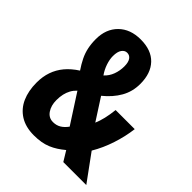

<svg xmlns="http://www.w3.org/2000/svg" viewBox="-203 -847 981 981"><g transform="rotate(45 287.0 -356.5)"><path d="M245 -723Q322 -723 363 -680Q404 -637 404 -561Q404 -505 378 -459.5Q352 -414 305 -376L381 -258Q391 -281 398 -310.5Q405 -340 409 -377H547Q540 -319 520 -257.5Q500 -196 469 -144L574 0H408L375 -54Q357 -39 338.5 -27Q320 -15 299.5 -6.5Q279 2 255.5 6Q232 10 205 10Q145 10 104.5 -15.5Q64 -41 44 -86Q24 -131 24 -191Q24 -234 36.5 -270Q49 -306 74 -336Q99 -366 138 -391Q119 -419 106 -445.5Q93 -472 87 -500.5Q81 -529 81 -562Q81 -635 125.5 -679Q170 -723 245 -723ZM201 -309Q186 -295 177 -278.5Q168 -262 163.5 -242.5Q159 -223 159 -199Q159 -160 177 -133.5Q195 -107 226 -107Q250 -107 268.5 -118Q287 -129 303 -151ZM244 -626Q227 -626 215.5 -610Q204 -594 204 -562Q204 -538 213.5 -510Q223 -482 240 -458Q262 -478 272.5 -506.5Q283 -535 283 -566Q283 -596 272.5 -611Q262 -626 244 -626Z"/></g></svg>

Font: Noto Sans Display ExtraCondensed
Style: Bold
Weight: 700
Width: 2
Designer: Monotype Design Team
Foundry: Monotype Imaging Inc.
Version: Version 2.003